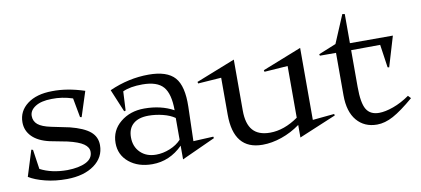

<svg xmlns="http://www.w3.org/2000/svg" viewBox="-58 -748 2110 963"><g transform="rotate(-10 996.5 -266.5)"><path d="M24.9 -25.9 65.9 -157.2 74.2 -154.8 88.9 -55.2Q146.5 -24.9 227.1 -24.9Q286.6 -25.9 321.8 -43.5Q356.9 -61 356.9 -95.2Q356.9 -118.7 332.5 -135.7Q308.1 -152.8 252 -166L164.1 -183.1Q106 -196.3 75.9 -226.8Q45.9 -257.3 45.9 -299.8Q45.9 -356.9 92.8 -392.3Q139.6 -427.7 219.2 -428.2Q295.9 -429.7 383.8 -400.9L342.8 -273.9L335 -275.9L316.9 -374Q263.2 -391.6 210 -390.1Q156.7 -389.6 127 -370.6Q97.2 -351.6 97.2 -323.2Q97.2 -296.4 117.2 -279.5Q137.2 -262.7 184.1 -252.9L275.9 -233.9Q345.2 -216.3 377.2 -189.5Q409.2 -162.6 409.2 -120.1Q409.2 -58.1 356.7 -20Q304.2 18.1 217.8 19Q158.7 19.5 107.4 6.6Q56.2 -6.3 24.9 -25.9Z M487.8 -116.2Q487.8 -180.7 537.4 -221.4Q586.9 -262.2 659.2 -262.2Q744.1 -262.2 808.1 -227.1Q808.1 -311 777.1 -346.9Q746.1 -382.8 670.9 -382.8Q608.4 -382.8 570.8 -365.2L565.9 -268.1L558.1 -266.1L509.8 -381.8Q608.4 -425.8 710 -425.8Q803.7 -425.8 842.8 -381.8Q881.8 -337.9 878.9 -231.9L874 -58.1L976.1 -63L978 -55.2L807.1 22.9V-46.9Q740.2 20 651.9 20Q580.1 20 533.9 -17.8Q487.8 -55.7 487.8 -116.2ZM568.8 -130.9Q568.8 -83.5 599.1 -53.7Q629.4 -23.9 678.7 -23.9Q713.9 -23.9 749.3 -38.3Q784.7 -52.7 807.1 -77.1V-188Q783.7 -204.6 746.8 -213.9Q710 -223.1 673.8 -223.1Q623.5 -223.1 596.2 -199.5Q568.8 -175.8 568.8 -130.9Z M945.8 -347.2 1144.5 -425.8V-166Q1144.5 -98.6 1173.1 -65.9Q1201.7 -33.2 1260.7 -33.2Q1332.5 -33.2 1404.8 -84V-347.2L1285.6 -338.9L1283.7 -347.2L1482.4 -425.8V-59.1L1592.8 -69.8L1594.7 -62L1405.8 17.1V-46.9Q1361.3 -14.6 1311 2.7Q1260.7 20 1213.4 20Q1066.4 20 1066.4 -159.2V-347.2L947.8 -338.9Z M1571.3 -377.9 1660.2 -414.1 1720.2 -556.2 1732.4 -554.2V-405.8H1951.2L1905.3 -252L1897.5 -253.9L1880.4 -371.1L1732.4 -370.1V-183.1Q1732.4 -100.6 1752 -68.4Q1771.5 -36.1 1816.4 -36.1Q1847.7 -36.1 1889.4 -51Q1931.2 -65.9 1973.1 -95.2L1986.3 -81.1Q1922.9 -26.9 1879.6 -3.4Q1836.4 20 1796.4 20Q1731.9 20 1693.6 -25.1Q1655.3 -70.3 1655.3 -153.8V-370.1H1573.2Z"/></g></svg>

Font: Halibut
Style: Regular
Weight: 400
Designer: Matteo Maggi
Foundry: Collletttivo
Version: Version 3.080 | FøM Fix